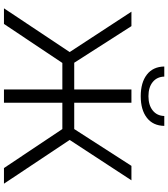

<svg xmlns="http://www.w3.org/2000/svg" viewBox="40 -890 850 970"><g transform="rotate(90 465.0 -405.0)"><path d="M632 -295H499V0H432V-295H298L101 0H22L243 -332L39 -644H112L297 -355H432V-644H499V-355H632L818 -644H891L687 -332L908 0H829ZM316 -810H367Q368 -773 394.5 -751.5Q421 -730 466 -730Q511 -730 538 -751.5Q565 -773 566 -810H616Q615 -753 575 -722Q535 -691 466 -691Q397 -691 357 -722Q317 -753 316 -810Z"/></g></svg>

Font: Montserrat Ace
Style: Regular
Weight: 400
Designer: Julieta Ulanovsky
Foundry: Julieta Ulanovsky
Version: Version 1